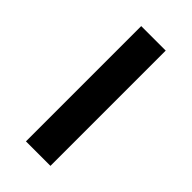

<svg xmlns="http://www.w3.org/2000/svg" viewBox="-178 -588 636 636"><g transform="rotate(45 139.5 -270.0)"><path d="M196.8 0H82V-540H196.8Z"/></g></svg>

Font: f1_4961           
Style: Regular
Weight: 600
Foundry: Ascender Corporation
Version: Version 1.10